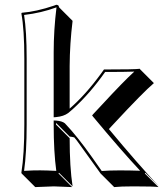

<svg xmlns="http://www.w3.org/2000/svg" viewBox="-20 -718 687 798"><path d="M81.1 -200.2V-474.1Q81.1 -595.7 68.8 -662.1L70.8 -665Q129.9 -669.4 205.1 -694.8Q210.4 -696.8 213.9 -698.2Q219.2 -697.8 222.7 -695.3Q225.1 -691.9 225.1 -688L281.7 -631.3Q270 -535.2 269.5 -443.4V-266.6Q335.9 -324.2 401.4 -414.1Q407.2 -422.4 412.1 -429.2Q541 -429.2 561 -432.1L563 -429.2L619.6 -372.6Q574.2 -334 453.1 -203.6Q439.9 -189.5 432.6 -181.6Q554.2 -35.2 640.6 56.6L584 0L582 2.9L638.7 59.6Q623.5 56.6 534.7 56.6Q481 56.6 454.6 59.6L397.9 2.9Q303.2 -128.9 299.8 -133.3Q293.9 -140.6 288.6 -147Q279.8 -149.4 269.5 -150.4L212.9 -207V-200.2L269.5 -143.6Q269.5 -23.4 281.7 56.6L225.1 0L223.1 2.9L279.8 59.6Q278.3 59.6 203.6 56.6L126.5 59.6L69.8 2.9L68.8 0Q81.1 -76.7 81.1 -200.2ZM90.8 -200.2Q90.8 -83.5 80.1 -7.8Q119.1 -10.3 147 -10Q174.8 -9.8 213.9 -7.8Q203.1 -87.4 203.1 -200.2V-217.3L213.4 -216.8Q238.3 -214.8 249.5 -205.6L250 -205.1Q300.8 -151.9 362.3 -64.9Q388.7 -27.8 402.8 -7.3Q435.5 -9.8 478 -9.8Q518.6 -9.8 562.5 -8.3Q483.9 -92.3 368.2 -231.4L362.8 -238.3L368.7 -245.1Q378.9 -255.4 406.2 -285.2Q492.7 -378.9 538.1 -420.4Q499 -418.9 417 -418.9Q353.5 -328.6 281.7 -263.7Q271 -254.4 263.2 -248Q244.6 -234.4 213.9 -231.4L203.1 -230.5V-500Q203.1 -593.3 214.8 -687.5Q151.4 -664.1 80.1 -655.8Q90.8 -587.4 90.8 -474.1Z"/></svg>

Font: Linux Biolinum Shadow O
Style: Bold
Weight: 700
Designer: Philipp H. Poll
Foundry: Philipp H. Poll
Version: Version 0.9.2